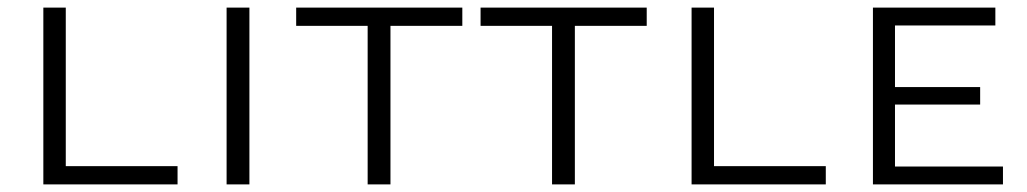

<svg xmlns="http://www.w3.org/2000/svg" viewBox="-20 -485 2702 505"><path d="M153 -48H447V0H94V-465H153Z M576 0V-465H636V0Z M1196 -465V-417H1007V0H947V-417H759V-465Z M1681 -465V-417H1492V0H1432V-417H1244V-465Z M1858 -48H2152V0H1799V-465H1858Z M2334 -47H2618V0H2276V-465H2598V-418H2334V-256H2558V-210H2334Z"/></svg>

Font: EauTestSC Semilight
Style: Regular
Weight: 300
Designer: Christian Thalmann (Catharsis Fonts)
Version: Version 0.001;PS 000.001;hotconv 1.0.88;makeotf.lib2.5.64775